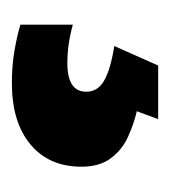

<svg xmlns="http://www.w3.org/2000/svg" viewBox="-2 -38 280 315"><g transform="rotate(90 137.5 120.0)"><path d="M253 126Q253 179 216.5 209.5Q180 240 116 240Q86 240 61 235.5Q36 231 20 226V140Q52 149 83 149Q130 149 130 118Q130 99 111.5 88.5Q93 78 55 72L87 0H175L162 35Q183 40 204 49.5Q225 59 239 77.5Q253 96 253 126Z"/></g></svg>

Font: Noto Sans Lao Looped ExtraBold
Style: Regular
Weight: 800
Designer: Mark Frömberg, Ben Mitchell
Foundry: The Fontpad Ltd
Version: Version 1.002; ttfautohint (v1.8.4.7-5d5b)